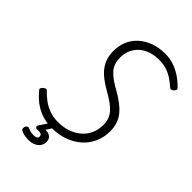

<svg xmlns="http://www.w3.org/2000/svg" viewBox="-426 -1456 1894 1894"><g transform="rotate(45 520.5 -509.5)"><path d="M437 23Q370 23 315.5 7Q261 -9 217.5 -35Q174 -61 141 -92.5Q108 -124 83 -155Q74 -166 80 -177Q86 -188 96 -197Q109 -208 120 -211Q131 -214 141 -204Q174 -168 217 -135.5Q260 -103 315 -82.5Q370 -62 438 -62Q511 -62 572 -83Q633 -104 679 -143Q725 -182 750 -237Q775 -292 775 -361Q775 -406 761 -441.5Q747 -477 720.5 -506Q694 -535 657 -561Q620 -587 573 -614Q532 -637 495.5 -661.5Q459 -686 428 -714Q397 -742 375 -776Q353 -810 340.5 -852Q328 -894 328 -946Q328 -1022 355.5 -1084.5Q383 -1147 434 -1192.5Q485 -1238 555.5 -1263Q626 -1288 711 -1288Q777 -1288 835 -1267.5Q893 -1247 943 -1212.5Q993 -1178 1032 -1137Q1043 -1127 1040.5 -1115.5Q1038 -1104 1025 -1092Q1014 -1081 1002 -1079Q990 -1077 980 -1085Q945 -1117 905 -1144Q865 -1171 817 -1187Q769 -1203 709 -1203Q648 -1203 595 -1185.5Q542 -1168 503.5 -1135Q465 -1102 443 -1054.5Q421 -1007 421 -947Q421 -900 433.5 -864Q446 -828 472 -799.5Q498 -771 535.5 -744.5Q573 -718 624 -690Q678 -659 722.5 -626.5Q767 -594 799.5 -556Q832 -518 849.5 -471Q867 -424 867 -364Q867 -278 835 -207Q803 -136 744.5 -84.5Q686 -33 607.5 -5Q529 23 437 23ZM356 269Q319 269 289.5 261.5Q260 254 243 241Q235 233 236 220.5Q237 208 242 199Q249 186 257.5 181.5Q266 177 276 181Q289 187 308 193.5Q327 200 358 200Q383 200 397 192.5Q411 185 411 165Q411 143 391.5 137.5Q372 132 345 135Q334 136 329.5 133Q325 130 321 124Q317 117 318.5 110.5Q320 104 325 97L398 -13H464L387 105L358 89Q402 75 433 80.5Q464 86 480.5 106Q497 126 497 155Q497 192 477.5 217.5Q458 243 426 256Q394 269 356 269Z"/></g></svg>

Font: Playwrite NL
Style: Regular
Weight: 400
Designer: Veronika Burian, José Scaglione
Foundry: TypeTogether
Version: Version 1.002